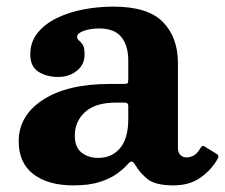

<svg xmlns="http://www.w3.org/2000/svg" viewBox="-20 -550 680 580"><path d="M36.5 -123Q36.5 -201 110.2 -248.8Q184 -296.5 313 -296.5H354.5Q363 -296.5 365.2 -298.5Q367.5 -300.5 367.5 -309.5V-367Q367.5 -411.5 346.8 -437.8Q326 -464 279.5 -464Q253.5 -464 233.2 -456.8Q213 -449.5 213 -439.5Q213 -432 218.5 -427.8Q224 -423.5 229.8 -415Q235.5 -406.5 235.5 -385.5Q235.5 -354.5 212 -336Q188.5 -317.5 155.5 -317.5Q121 -317.5 96.2 -333.2Q71.5 -349 71.5 -385.5Q71.5 -423 93.2 -450.2Q115 -477.5 151.2 -495.2Q187.5 -513 232 -521.5Q276.5 -530 322 -530Q427 -530 472.2 -483.5Q517.5 -437 517.5 -359.5V-103.5Q517.5 -88.5 525.2 -81.5Q533 -74.5 543.5 -74.5Q554 -74.5 564.8 -80Q575.5 -85.5 586.5 -104Q591.5 -112.5 598 -107.5L635.5 -84.5Q642 -80.5 638.5 -72.5Q621 -39 587.2 -14.5Q553.5 10 504.5 10H504Q449 10 425.5 -9.2Q402 -28.5 389.5 -50.5Q382.5 -61.5 377.8 -62Q373 -62.5 365.5 -53.5Q353.5 -40 333.2 -25.2Q313 -10.5 281 -0.2Q249 10 201.5 10Q125 10 80.8 -24Q36.5 -58 36.5 -123ZM206 -140.5Q206 -105.5 226.2 -89.2Q246.5 -73 276.5 -73Q318 -73 342.8 -102.5Q367.5 -132 367.5 -191V-230Q367.5 -240 357.5 -240H329.5Q268.5 -240 237.2 -211.8Q206 -183.5 206 -140.5Z"/></svg>

Font: Besley*
Style: Bold
Weight: 700
Designer: Owen Earl
Foundry: indestructible type*
Version: Version 2.000; ttfautohint (v1.8.3)